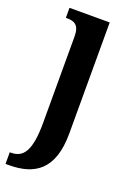

<svg xmlns="http://www.w3.org/2000/svg" viewBox="-163 -590 602 884"><g transform="rotate(20 138.0 -148.0)"><path d="M-14 240H3C127 240 214 187 214 8V-536H17V-487H22C57 -487 84 -478 84 -420V3C84 141 52 183 -8 183H-14Z"/></g></svg>

Font: Noto Serif Bengali ExtraCondensed
Style: Bold
Weight: 700
Width: 2
Designer: Juan Bruce, Universal Thirst, Indian Type Foundry and the Monotype Design Team.
Foundry: Monotype Imaging Inc.
Version: Version 2.003